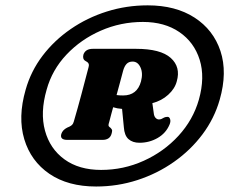

<svg xmlns="http://www.w3.org/2000/svg" viewBox="-20 -794 836 700"><path d="M330.5 -114Q228 -114 160.2 -160.2Q92.5 -206.5 68.5 -286.5Q44.5 -366.5 73.5 -467Q92.5 -534.5 135.2 -590.8Q178 -647 238 -688.2Q298 -729.5 369.5 -752Q441 -774.5 518.5 -774.5Q620 -774.5 689 -730Q758 -685.5 783.8 -607.8Q809.5 -530 781 -430.5Q761.5 -362 718.2 -304.2Q675 -246.5 614.2 -203.8Q553.5 -161 481 -137.5Q408.5 -114 330.5 -114ZM348.5 -174.5Q430.5 -174.5 504 -207.8Q577.5 -241 630.8 -299Q684 -357 705 -430.5Q728 -512 708 -576Q688 -640 634 -677Q580 -714 501 -714Q420 -714 347.5 -682.2Q275 -650.5 222.5 -595Q170 -539.5 150 -467Q126 -384 144 -317.8Q162 -251.5 215 -213Q268 -174.5 348.5 -174.5ZM624.5 -497.5Q617.5 -470.5 593.2 -448.5Q569 -426.5 535.5 -418L540.5 -382Q541.5 -370.5 547 -364.5Q552.5 -358.5 559.5 -358.5Q564.5 -358.5 569 -360.5Q573.5 -362.5 578.5 -365.5Q584 -368 591 -368Q597.5 -368 600.2 -359.5Q603 -351 598 -339.5Q585 -308.5 554.8 -291Q524.5 -273.5 488.5 -273.5Q463.5 -273.5 448.5 -286.8Q433.5 -300 431.5 -330.5L425 -397Q408 -398 392.5 -403Q389 -389.5 385.2 -376.2Q381.5 -363 378.5 -350.5Q375.5 -341 375.5 -337.5Q375.5 -334 379 -331L383.5 -327.5Q389 -322 388.8 -317.2Q388.5 -312.5 386.5 -305.5Q380 -284 353.5 -284H225.5Q197.5 -284 203.5 -305.5Q208 -320 224.5 -328.5L233.5 -332.5Q238.5 -335 242.5 -338.5Q246.5 -342 249 -350.5Q263.5 -400 277 -450.8Q290.5 -501.5 303 -549.5Q305 -557 303.5 -560.8Q302 -564.5 298.5 -567.5L292 -571.5Q280 -578 284 -594.5Q291 -616 318.5 -616H476Q565.5 -616 602.5 -582.8Q639.5 -549.5 624.5 -497.5ZM429 -536.5Q424.5 -519 418.2 -496Q412 -473 405 -447.5Q413 -446 429 -446Q480 -446 494 -497Q502 -527 492.2 -548.2Q482.5 -569.5 463.5 -569.5Q449.5 -569.5 441.5 -561Q433.5 -552.5 429 -536.5Z"/></svg>

Font: Fraunces 9pt S050 Black
Style: Italic
Weight: 900
Italic angle: -16°
Version: Version 1.000; ttfautohint (v1.8.3)